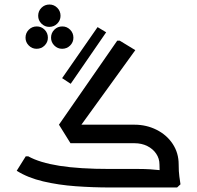

<svg xmlns="http://www.w3.org/2000/svg" viewBox="-20 -830 874 850"><path d="M310 -236 241 -278 499 -650H510L579 -608ZM467 0Q392 0 315.5 -5.5Q239 -11 171 -27Q103 -43 54 -74L94 -138H105Q155 -110 243 -96Q331 -82 467 -82H545V0ZM545 0V-82H595Q620 -82 644.5 -80.5Q669 -79 685 -77Q701 -75 701 -75V0ZM686 -102Q686 -128 671.5 -149.5Q657 -171 632 -183.5Q607 -196 575 -196H468V-207L477 -278H575Q628 -278 673 -255.5Q718 -233 744.5 -193Q771 -153 771 -102ZM695 0Q693 -17 689.5 -41.5Q686 -66 686 -102H771Q771 -70 774 -49Q777 -28 779 -14L764 0ZM292 -196 241 -278H542V-196ZM293 -459 255 -484 412 -710 450 -687ZM142 -614Q122 -614 107.5 -628.5Q93 -643 93 -663Q93 -684 107.5 -698.5Q122 -713 143 -713Q163 -713 177.5 -698.5Q192 -684 192 -663Q192 -643 177.5 -628.5Q163 -614 142 -614ZM255 -614Q235 -614 220.5 -628.5Q206 -643 206 -663Q206 -684 220.5 -698.5Q235 -713 256 -713Q276 -713 290.5 -698.5Q305 -684 305 -663Q305 -643 290.5 -628.5Q276 -614 255 -614ZM198 -711Q178 -711 163.5 -725.5Q149 -740 149 -760Q149 -781 163.5 -795.5Q178 -810 199 -810Q219 -810 233.5 -795.5Q248 -781 248 -760Q248 -740 233.5 -725.5Q219 -711 198 -711Z"/></svg>

Font: Fustat Medium
Style: Regular
Weight: 500
Designer: Mohamed Gaber, Khaled Hosny, Laura Garcia Mut
Foundry: Kief Type Foundry, Alif Type Foundry, Hard Type Foundry
Version: Version 1.007